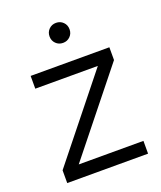

<svg xmlns="http://www.w3.org/2000/svg" viewBox="-129 -765 712 848"><g transform="rotate(-20 227.5 -341.0)"><path d="M50 -500H420V-440L116 -60H420V0H40V-60L344 -440H50ZM235 -588Q215 -588 201.5 -601.5Q188 -615 188 -635Q188 -655 201.5 -668.5Q215 -682 235 -682Q255 -682 268.5 -668.5Q282 -655 282 -635Q282 -615 268.5 -601.5Q255 -588 235 -588Z"/></g></svg>

Font: PT Root UI Web
Style: Regular
Weight: 400
Designer: Vitaly Kuzmin
Foundry: ParaType Ltd.
Version: Version 1.000W